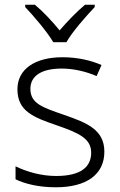

<svg xmlns="http://www.w3.org/2000/svg" viewBox="-20 -785 509 815"><path d="M206 -606H262C286 -649 345 -716 382 -755V-765H341C305 -735 265 -693 233 -656C203 -693 164 -735 128 -765H87V-755C124 -716 181 -649 206 -606ZM423 -141C423 -235 348 -264 253 -297C161 -329 109 -345 109 -408C109 -464 158 -494 242 -494C295 -494 349 -480 390 -462L411 -509C365 -529 309 -542 245 -542C129 -542 54 -492 54 -406C54 -313 122 -287 221 -253C317 -220 367 -196 367 -137C367 -76 323 -38 218 -38C155 -38 93 -56 46 -79V-24C85 -5 143 10 217 10C348 10 423 -45 423 -141Z"/></svg>

Font: Noto Sans Ethiopic Light
Style: Regular
Weight: 300
Designer: Monotype Design Team
Foundry: Monotype Imaging Inc.
Version: Version 2.102